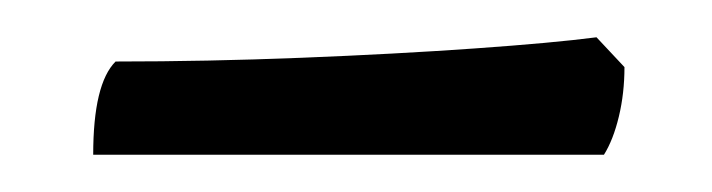

<svg xmlns="http://www.w3.org/2000/svg" viewBox="-20 -353 382 103"><path d="M30 -270Q30 -308 42 -320Q91 -320 141.5 -322Q192 -324 234.5 -327Q277 -330 300 -333L315 -317Q315 -303 312 -290.5Q309 -278 304 -270Z"/></svg>

Font: Texturina
Style: Regular
Weight: 400
Designer: Guillermo Torres Carreño
Foundry: Omnibus-Type
Version: Version 1.002; ttfautohint (v1.8.3)